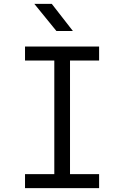

<svg xmlns="http://www.w3.org/2000/svg" viewBox="-20 -970 640 990"><path d="M109 0V-72H260V-658H109V-730H491V-658H341V-72H491V0ZM271 -810 157 -950H247L356 -810Z"/></svg>

Font: JetBrains Mono NL Light
Style: Regular
Weight: 300
Monospace: yes
Designer: Philipp Nurullin, Konstantin Bulenkov
Foundry: JetBrains
Version: Version 2.305; ttfautohint (v1.8.4.7-5d5b)